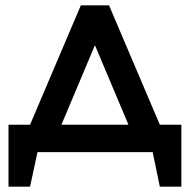

<svg xmlns="http://www.w3.org/2000/svg" viewBox="-20 -572 714 722"><path d="M12 -103H93L284 -552H390L581 -103H662V130H581L554 0H121L93 130H12ZM463 -103 337 -402 211 -103Z"/></svg>

Font: Involve SemiBold
Style: Regular
Weight: 600
Designer: Stefan Peev
Foundry: Context Ltd.
Version: Version 1.001